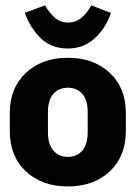

<svg xmlns="http://www.w3.org/2000/svg" viewBox="-20 -668 493 698"><path d="M15.6 -192.4Q15.6 -99.6 74.2 -44.9Q132.8 9.8 226.6 9.8Q320.3 9.8 378.9 -44.9Q437.5 -99.6 437.5 -192.4V-257.3Q437.5 -348.6 378.9 -403.3Q320.3 -458 226.6 -458Q133.3 -458 74.5 -403.3Q15.6 -348.6 15.6 -257.3ZM154.3 -260.7Q154.3 -304.7 174.1 -326.9Q193.8 -349.1 226.6 -349.1Q259.3 -349.1 279.1 -326.9Q298.8 -304.7 298.8 -260.7V-186.5Q298.8 -143.1 279.1 -120.4Q259.3 -97.7 226.6 -97.7Q194.3 -97.7 174.3 -120.4Q154.3 -143.1 154.3 -186.5ZM312 -648.4Q294.9 -618.2 274.7 -602.1Q254.4 -585.9 227.1 -585.9Q200.7 -585.9 180.9 -602.3Q161.1 -618.7 143.6 -648.4L70.3 -621.6Q88.9 -567.9 127.4 -529.8Q166 -491.7 227.1 -491.7Q284.2 -491.7 324.7 -529.1Q365.2 -566.4 383.3 -621.1Z"/></svg>

Font: Roboto Flex Super Cond Bold
Style: Regular
Weight: 700
Width: 3
Designer: Berlow after Robertson
Foundry: Google
Version: Version 3.000